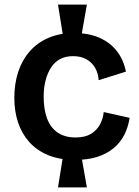

<svg xmlns="http://www.w3.org/2000/svg" viewBox="-20 -736 600 831"><path d="M253 -579 231 -716H356L332 -579ZM231 75 253 -62H332L356 75ZM306 -44Q238 -44 188.5 -64.5Q139 -85 106.5 -121.5Q74 -158 58 -206.5Q42 -255 42 -312Q42 -373 58.5 -424Q75 -475 108 -513Q141 -551 189.5 -572Q238 -593 301 -593Q364 -593 410.5 -572.5Q457 -552 486 -514.5Q515 -477 525 -426L407 -389Q405 -420 391 -443.5Q377 -467 353 -480Q329 -493 296 -493Q264 -493 240.5 -480.5Q217 -468 201.5 -444.5Q186 -421 177.5 -389Q169 -357 169 -317Q169 -262 184 -222.5Q199 -183 230 -162Q261 -141 307 -141Q348 -141 373.5 -156.5Q399 -172 412.5 -197Q426 -222 429 -251L541 -226Q535 -186 518 -152.5Q501 -119 471.5 -94.5Q442 -70 401 -57Q360 -44 306 -44Z"/></svg>

Font: Bricolage Grotesque 96pt ExtraBold SemiBold
Style: Regular
Weight: 600
Version: Version 1.001;gftools[0.9.33.dev8+g029e19f]